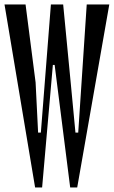

<svg xmlns="http://www.w3.org/2000/svg" viewBox="-20 -831 504 851"><path d="M0 -811.1H93.3L137.8 -465.6L148.9 -243.3H161.1L166.7 0H135.6ZM161.1 -243.3 205.6 -811.1H237.8L166.7 0H135.6ZM218.9 -811.1H260L293.3 -465.6L314.4 -243.3H326.7L322.2 0H291.1L222.2 -543.3H201.1ZM326.7 -243.3 364.4 -811.1H464.4L322.2 0H291.1Z"/></svg>

Font: Le Murmure
Style: Regular
Weight: 600
Width: 2
Designer: Jeremy Landes, Alexander Slobzheninov (Cyrillic)
Foundry: Velvetyne Type Foundry
Version: Version 1.0